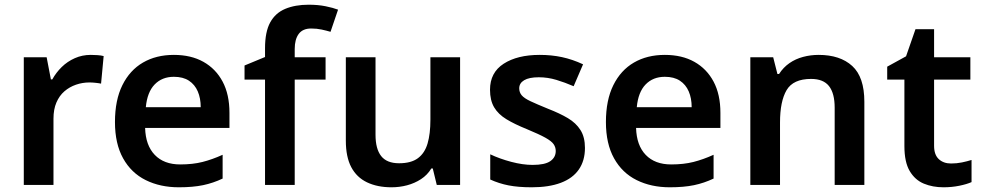

<svg xmlns="http://www.w3.org/2000/svg" viewBox="-20 -785 4172 815"><path d="M365 -552Q377 -552 393 -551Q409 -550 420 -547L409 -430Q400 -432 385.5 -433.5Q371 -435 360 -435Q330 -435 302.5 -425.5Q275 -416 253.5 -397.5Q232 -379 219.5 -350Q207 -321 207 -281V0H81V-542H178L196 -448H202Q218 -477 242 -500.5Q266 -524 297.5 -538Q329 -552 365 -552Z M718 -552Q791 -552 843.5 -522.5Q896 -493 925 -438.5Q954 -384 954 -306V-242H596Q598 -168 637 -127.5Q676 -87 745 -87Q798 -87 839.5 -97.5Q881 -108 925 -128V-27Q885 -8 842 1Q799 10 739 10Q660 10 598.5 -20.5Q537 -51 502.5 -113Q468 -175 468 -267Q468 -360 499.5 -423.5Q531 -487 587 -519.5Q643 -552 718 -552ZM718 -459Q668 -459 636.5 -426.5Q605 -394 599 -330H832Q832 -368 819.5 -397Q807 -426 782 -442.5Q757 -459 718 -459Z M1362 -447H1231V0H1105V-447H1018V-507L1105 -543V-580Q1105 -650 1127 -690Q1149 -730 1191 -747.5Q1233 -765 1290 -765Q1330 -765 1362 -758.5Q1394 -752 1415 -744L1383 -650Q1366 -655 1345.5 -659.5Q1325 -664 1301 -664Q1265 -664 1248 -641Q1231 -618 1231 -577V-542H1362Z M1933 -542V0H1834L1817 -70H1811Q1794 -42 1767 -24.5Q1740 -7 1708 1.5Q1676 10 1642 10Q1582 10 1538 -11Q1494 -32 1471 -75.5Q1448 -119 1448 -188V-542H1574V-213Q1574 -153 1598 -122.5Q1622 -92 1674 -92Q1725 -92 1754 -113.5Q1783 -135 1795 -176Q1807 -217 1807 -277V-542Z M2463 -157Q2463 -103 2437 -65.5Q2411 -28 2360.5 -9Q2310 10 2237 10Q2180 10 2139 2Q2098 -6 2061 -23V-130Q2101 -111 2150 -98Q2199 -85 2241 -85Q2293 -85 2316 -101Q2339 -117 2339 -144Q2339 -160 2330 -173Q2321 -186 2295 -200.5Q2269 -215 2216 -237Q2164 -258 2129.5 -279Q2095 -300 2077.5 -329.5Q2060 -359 2060 -404Q2060 -477 2118 -514.5Q2176 -552 2271 -552Q2321 -552 2365.5 -542.5Q2410 -533 2455 -512L2415 -419Q2378 -435 2341.5 -446Q2305 -457 2267 -457Q2226 -457 2205 -444.5Q2184 -432 2184 -410Q2184 -393 2194.5 -380.5Q2205 -368 2231.5 -355.5Q2258 -343 2307 -323Q2356 -304 2390.5 -283.5Q2425 -263 2444 -233Q2463 -203 2463 -157Z M2802 -552Q2875 -552 2927.5 -522.5Q2980 -493 3009 -438.5Q3038 -384 3038 -306V-242H2680Q2682 -168 2721 -127.5Q2760 -87 2829 -87Q2882 -87 2923.5 -97.5Q2965 -108 3009 -128V-27Q2969 -8 2926 1Q2883 10 2823 10Q2744 10 2682.5 -20.5Q2621 -51 2586.5 -113Q2552 -175 2552 -267Q2552 -360 2583.5 -423.5Q2615 -487 2671 -519.5Q2727 -552 2802 -552ZM2802 -459Q2752 -459 2720.5 -426.5Q2689 -394 2683 -330H2916Q2916 -368 2903.5 -397Q2891 -426 2866 -442.5Q2841 -459 2802 -459Z M3455 -552Q3546 -552 3597.5 -505Q3649 -458 3649 -353V0H3523V-328Q3523 -389 3499 -419.5Q3475 -450 3423 -450Q3347 -450 3319 -402.5Q3291 -355 3291 -265V0H3165V-542H3262L3280 -471H3287Q3305 -499 3331 -517Q3357 -535 3389 -543.5Q3421 -552 3455 -552Z M4017 -91Q4041 -91 4063 -95.5Q4085 -100 4104 -106V-12Q4084 -3 4052 3.5Q4020 10 3985 10Q3939 10 3901.5 -5.5Q3864 -21 3841.5 -59Q3819 -97 3819 -165V-447H3746V-502L3826 -546L3866 -661H3945V-542H4099V-447H3945V-166Q3945 -128 3965 -109.5Q3985 -91 4017 -91Z"/></svg>

Font: Noto Sans Hebrew SemiBold
Style: Regular
Weight: 600
Designer: Monotype Design Team
Foundry: Monotype Imaging Inc.
Version: Version 2.003